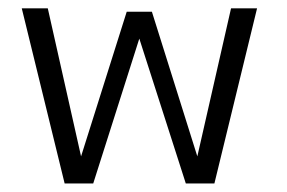

<svg xmlns="http://www.w3.org/2000/svg" viewBox="-20 -430 672 450"><path d="M306.5 -339.5 198.5 0H131.5L31 -410.5H92L170 -63.5L277 -402.5H336L442.5 -63.5L521.5 -410.5H582.5L482.5 0H415.5Z"/></svg>

Font: League Spartan Thin Light
Style: Regular
Weight: 300
Version: Version 2.002